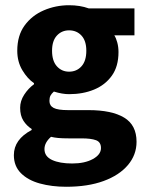

<svg xmlns="http://www.w3.org/2000/svg" viewBox="-20 -511 556 734"><path d="M233 203Q178 203 132.5 190.5Q87 178 60 151Q33 124 33 82Q33 22 101 -14V-18Q82 -30 69.5 -49.5Q57 -69 57 -99Q57 -125 72.5 -149Q88 -173 110 -189V-193Q85 -210 65.5 -242.5Q46 -275 46 -317Q46 -375 74 -413.5Q102 -452 147.5 -471.5Q193 -491 244 -491Q286 -491 319 -479H494V-376H417Q424 -365 428.5 -348Q433 -331 433 -312Q433 -257 407.5 -221.5Q382 -186 339.5 -168.5Q297 -151 244 -151Q231 -151 216.5 -153.5Q202 -156 186 -161Q177 -153 173 -145.5Q169 -138 169 -125Q169 -107 185 -98.5Q201 -90 241 -90H319Q407 -90 454.5 -61.5Q502 -33 502 31Q502 81 469 120Q436 159 376 181Q316 203 233 203ZM244 -237Q273 -237 291.5 -257.5Q310 -278 310 -317Q310 -355 291.5 -375Q273 -395 244 -395Q216 -395 197.5 -375Q179 -355 179 -317Q179 -278 197.5 -257.5Q216 -237 244 -237ZM256 114Q304 114 335 97Q366 80 366 55Q366 32 347 25Q328 18 292 18H243Q218 18 202.5 16.5Q187 15 175 12Q150 34 150 59Q150 87 179 100.5Q208 114 256 114Z"/></svg>

Font: Narnoor ExtraBold
Style: Regular
Weight: 800
Designer: S. Sridhar Murthy
Foundry: SIL International
Version: Version 3.000